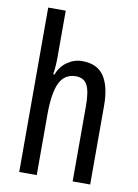

<svg xmlns="http://www.w3.org/2000/svg" viewBox="-86 -817 627 874"><g transform="rotate(10 228.0 -380.0)"><path d="M146 -545Q146 -501 140 -465H146Q161 -504 192.5 -525.5Q224 -547 261 -547Q330 -547 361.5 -500Q393 -453 393 -364V0H312V-348Q312 -416 296.5 -445Q281 -474 244 -474Q192 -474 169 -427Q146 -380 146 -279V0H65V-760H146Z"/></g></svg>

Font: Noto Sans Malayalam ExtraCondensed
Style: Regular
Weight: 400
Width: 2
Designer: Jelle Bosma - Monotype Design Team
Foundry: Monotype Imaging Inc.
Version: Version 2.104; ttfautohint (v1.8.4.7-5d5b)